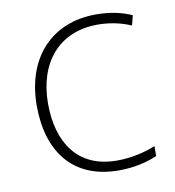

<svg xmlns="http://www.w3.org/2000/svg" viewBox="-67 -600 609 670"><g transform="rotate(-10 237.0 -265.0)"><path d="M302 10C358 10 404 -2 438 -17V-52C399 -36 351 -25 301 -25C160 -25 98 -127 98 -262C98 -407 179 -504 316 -504C354 -504 395 -497 434 -480L443 -515C407 -531 366 -540 316 -540C158 -540 58 -430 58 -262C58 -100 138 10 302 10Z"/></g></svg>

Font: Noto Sans Georgian ExtraLight
Style: Regular
Weight: 200
Designer: Monotype Design Team, Akaki Razmadze
Foundry: Google LLC
Version: Version 2.005